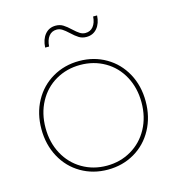

<svg xmlns="http://www.w3.org/2000/svg" viewBox="-106 -798 822 893"><g transform="rotate(-15 305.0 -352.0)"><path d="M54 -259Q54 -334 86.5 -393.5Q119 -453 176.5 -486.5Q234 -520 305 -520Q376 -520 433.5 -486.5Q491 -453 523.5 -393.5Q556 -334 556 -259Q556 -184 523.5 -124Q491 -64 433.5 -30.5Q376 3 305 3Q234 3 176.5 -30.5Q119 -64 86.5 -124Q54 -184 54 -259ZM536 -259Q536 -329 506 -384.5Q476 -440 423 -470.5Q370 -501 305 -501Q240 -501 187 -470.5Q134 -440 104 -384.5Q74 -329 74 -259Q74 -189 104 -133.5Q134 -78 187 -47Q240 -16 305 -16Q370 -16 423 -47Q476 -78 506 -133.5Q536 -189 536 -259ZM297 -657Q281 -672 268.5 -680Q256 -688 242 -688Q218 -688 204 -670Q190 -652 188 -621H169Q171 -660 190.5 -683.5Q210 -707 242 -707Q262 -707 277.5 -697.5Q293 -688 313 -669Q329 -654 341.5 -646Q354 -638 368 -638Q392 -638 406 -655.5Q420 -673 422 -703H441Q439 -665 419.5 -642Q400 -619 368 -619Q348 -619 332.5 -628.5Q317 -638 297 -657Z"/></g></svg>

Font: iiserrat Thin
Style: Regular
Weight: 100
Designer: Akira Ohta
Foundry: Akira Ohta
Version: Version 1.200;Glyphs 3.3.1 (3343)